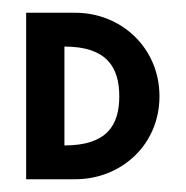

<svg xmlns="http://www.w3.org/2000/svg" viewBox="-20 -281 291 301"><path d="M167 -130C167 -84 147 -53 81 -53V-208C147 -208 167 -176 167 -130ZM21 -261V0H98C170 0 230 -54 230 -130C230 -206 170 -261 98 -261Z"/></svg>

Font: Hussar Tani
Style: Dwa
Weight: 700
Foundry: Cannot Into Space Fonts
Version: Version 0.92